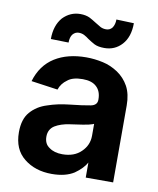

<svg xmlns="http://www.w3.org/2000/svg" viewBox="-86 -822 746 904"><g transform="rotate(10 287.5 -370.5)"><path d="M90 -29Q37 -71 37 -153Q37 -216 67 -250Q97 -285 146 -300Q192 -316 247 -322Q314 -329 349 -336Q379 -342 379 -368V-370Q379 -409 356 -430Q334 -451 290 -451Q242 -451 218 -431Q191 -412 181 -382L54 -400Q77 -478 139 -517Q200 -555 289 -555Q329 -555 369 -546Q406 -538 441 -515Q475 -492 495 -456Q515 -419 515 -365V3H384V-72H386Q368 -39 329 -12Q288 14 223 14Q143 14 90 -29ZM346 -119Q379 -151 379 -196V-253Q377 -251 354 -245Q324 -239 307 -237Q283 -233 266 -231Q224 -225 196 -208Q168 -190 168 -155Q168 -120 193 -104Q217 -86 256 -86Q313 -86 346 -119ZM109 -611Q109 -676 143 -715Q178 -751 226 -751Q252 -751 271 -742Q283 -736 305 -722L330 -707Q342 -701 357 -701Q375 -701 386 -715Q397 -731 397 -755L481 -752Q481 -686 447 -649Q414 -613 364 -613Q334 -613 316 -622Q301 -630 283 -642Q273 -650 260 -657Q248 -663 234 -663Q217 -663 205 -649Q194 -635 194 -609Z"/></g></svg>

Font: Sinter Bold
Style: Regular
Weight: 700
Foundry: Adobe & rsms
Version: Version 1.000